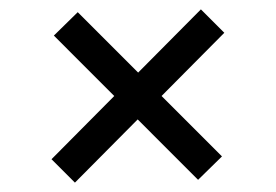

<svg xmlns="http://www.w3.org/2000/svg" viewBox="-20 -496 590 410"><path d="M140 -106 90 -156 224 -291 95 -420 146 -470 275 -341 409 -476 459 -426 325 -291 454 -162 403 -112 274 -241Z"/></svg>

Font: DM Sans 28pt
Style: Regular
Weight: 400
Version: Version 4.004;gftools[0.9.30]